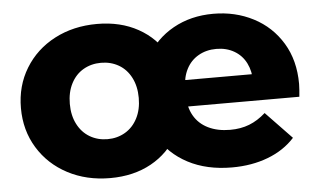

<svg xmlns="http://www.w3.org/2000/svg" viewBox="-44 -616 1152 691"><g transform="rotate(-5 532.0 -270.5)"><path d="M29.4 -270.4Q29.4 -350.7 68.2 -414.1Q106.9 -477.4 174.8 -513Q242.8 -548.6 328.3 -548.6Q412.8 -548.6 476.6 -513.2Q540.3 -477.9 574.7 -414.8Q609 -351.7 609 -270.4Q609 -189.2 574.7 -125.8Q540.3 -62.4 476.6 -27.1Q412.8 8.2 328.3 8.2Q242.8 8.2 174.8 -27.6Q106.9 -63.4 68.2 -126.8Q29.4 -190.2 29.4 -270.4ZM455.1 -270.4Q455.1 -312.4 438.9 -343.8Q422.8 -375.2 394.3 -391.7Q365.8 -408.1 330.6 -408.1Q295.3 -408.1 266.8 -391.7Q238.3 -375.2 222.2 -343.8Q206 -312.4 206 -270.4Q206 -228.4 222.2 -197.1Q238.3 -165.7 266.8 -148.9Q295.3 -132.2 330.6 -132.2Q365.8 -132.2 394.3 -148.9Q422.8 -165.7 438.9 -197.1Q455.1 -228.4 455.1 -270.4ZM469.3 -270.4Q469.3 -350.7 504.5 -414.1Q539.7 -477.4 603.3 -513Q666.9 -548.6 748.3 -548.6Q827.6 -548.6 892.8 -514.9Q958 -481.2 996.2 -418.2Q1034.3 -355.2 1034.3 -270.3Q1033.9 -249.4 1031.2 -224.1H609.3V-319.8H912.1L870.3 -292.1Q870.3 -330.2 855.6 -359.7Q840.9 -389.1 812.8 -405.4Q784.8 -421.7 748.3 -421.7Q711.9 -421.7 683.6 -405.4Q655.2 -389.1 640 -359.4Q624.8 -329.8 624.8 -290.8V-263.9Q624.8 -222.2 642.5 -191.2Q660.2 -160.2 693.9 -143.7Q727.6 -127.2 773.1 -127.2Q811.3 -127.2 842.2 -139.2Q873 -151.1 901.6 -176.6L995.4 -78.9Q956.7 -36.3 898.2 -14.1Q839.8 8.2 768.4 8.2Q676.9 8.2 609.3 -27.4Q541.7 -63 505.5 -126.4Q469.3 -189.8 469.3 -270.4Z"/></g></svg>

Font: iiserrat Thin
Style: Regular
Weight: 100
Designer: Akira Ohta
Foundry: Akira Ohta
Version: Version 1.200;Glyphs 3.3.1 (3343)